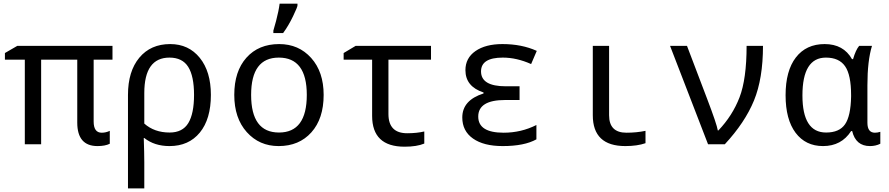

<svg xmlns="http://www.w3.org/2000/svg" viewBox="-20 -786 4841 1046"><path d="M578.1 -73.2V-2.9Q552.7 9.8 511.2 9.8Q400.9 9.8 400.9 -118.2V-460.9H204.1V0H115.2V-460.9H6.8V-497.1L74.2 -536.1H592.8V-460.9H490.2V-124Q490.2 -63 534.2 -63Q556.6 -63 578.1 -73.2Z M766.1 -34.2H763.2Q766.1 50.8 766.1 98.1V240.2H677.2V-269Q677.2 -397.5 739 -471.7Q800.8 -545.9 907.2 -545.9Q1007.8 -545.9 1068.4 -470.9Q1128.9 -396 1128.9 -269Q1128.9 -137.2 1068.6 -63.7Q1008.3 9.8 903.3 9.8Q821.3 9.8 766.1 -34.2ZM766.1 -112.8Q820.8 -64 904.3 -64Q974.6 -64 1005.9 -115.5Q1037.1 -167 1037.1 -269Q1037.1 -371.1 1005.4 -421.6Q973.6 -472.2 903.3 -472.2Q766.1 -472.2 766.1 -278.8Z M1498 9.8Q1392.6 9.8 1324.5 -66.2Q1256.3 -142.1 1256.3 -269Q1256.3 -397.5 1322.5 -471.7Q1388.7 -545.9 1501 -545.9Q1607.4 -545.9 1675.3 -470.2Q1743.2 -394.5 1743.2 -269Q1743.2 -139.6 1676.3 -64.9Q1609.4 9.8 1498 9.8ZM1500 -64Q1651.4 -64 1651.4 -269Q1651.4 -472.2 1499 -472.2Q1348.1 -472.2 1348.1 -269Q1348.1 -64 1500 -64ZM1469.2 -619.1 1483.9 -671.4Q1498.5 -727.1 1503.4 -766.1H1600.6V-755.9Q1600.6 -748 1576.4 -697.3Q1552.2 -646.5 1522.5 -606H1469.2Z M2328.1 -536.1V-460.9H2096.2V-165Q2096.2 -60.1 2198.2 -60.1Q2250.5 -60.1 2291.5 -69.8V-3.9Q2250.5 13.2 2184.1 13.2Q2007.3 13.2 2007.3 -154.8V-460.9H1852.1V-497.1L1917.5 -536.1Z M2810.5 -315.9V-241.2H2732.4Q2585.4 -241.2 2585.4 -150.9Q2585.4 -63 2723.6 -63Q2819.3 -63 2902.3 -105V-26.9Q2836.9 9.8 2718.3 9.8Q2615.2 9.8 2556.9 -31.2Q2498.5 -72.3 2498.5 -146Q2498.5 -240.2 2614.3 -276.9V-282.2Q2515.6 -314.5 2515.6 -403.8Q2515.6 -469.7 2570.3 -507.8Q2625 -545.9 2717.3 -545.9Q2822.8 -545.9 2904.3 -508.8L2873.5 -437Q2794.9 -472.2 2719.2 -472.2Q2600.6 -472.2 2600.6 -397Q2600.6 -315.9 2735.4 -315.9Z M3298.3 -536.1V-158.2Q3298.3 -63 3392.6 -63Q3447.3 -63 3496.6 -73.2V-5.9Q3451.2 9.8 3386.7 9.8Q3209.5 9.8 3209.5 -158.2V-536.1Z M3630.4 -536.1H3722.7L3831.5 -250Q3885.3 -108.9 3890.6 -75.2H3893.6Q3970.2 -155.3 4008.8 -255.4Q4047.4 -355.5 4047.4 -536.1H4136.7Q4136.7 -357.9 4087.6 -238.3Q4038.6 -118.7 3928.7 0H3837.4Z M4621.6 -463.9H4627.4Q4642.1 -514.2 4660.6 -536.1H4730.5Q4705.6 -455.1 4705.6 -321.8V-117.2Q4705.6 -63 4746.6 -63Q4760.7 -63 4775.9 -67.9V-2.9Q4750.5 9.8 4719.7 9.8Q4642.1 9.8 4622.6 -71.8H4616.7Q4564 9.8 4463.9 9.8Q4368.7 9.8 4314.2 -62.7Q4259.8 -135.3 4259.8 -267.1Q4259.8 -400.4 4315.9 -473.1Q4372.1 -545.9 4472.7 -545.9Q4575.2 -545.9 4621.6 -463.9ZM4616.7 -259.8V-267.1Q4616.7 -377.9 4584 -425Q4551.3 -472.2 4479.5 -472.2Q4351.6 -472.2 4351.6 -266.1Q4351.6 -64 4480.5 -64Q4552.7 -64 4583.7 -108.9Q4614.7 -153.8 4616.7 -259.8Z"/></svg>

Font: Droid Sans Mono
Style: Regular
Weight: 400
Monospace: yes
Foundry: Ascender Corporation
Version: Version 1.00 build 112